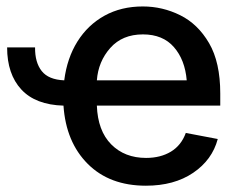

<svg xmlns="http://www.w3.org/2000/svg" viewBox="-20 -573 736 604"><path d="M2.4 -423.8H90.3Q89.8 -376.5 111.3 -349.4Q132.8 -322.3 182.1 -320.3Q190.9 -390.1 223.6 -442.4Q256.3 -494.6 308.8 -523.7Q361.3 -552.7 429.2 -552.7Q491.2 -552.7 546.9 -525.1Q602.5 -497.6 637.7 -437.3Q672.9 -377 672.9 -278.8V-240.7H284.7Q287.6 -161.6 329.8 -118.9Q372.1 -76.2 439.5 -76.2Q484.9 -76.2 517.6 -95.9Q550.3 -115.7 564.5 -154.8L665 -135.7Q647.5 -69.8 587.6 -29.3Q527.8 11.2 439 11.2Q324.7 11.2 256.1 -57.4Q187.5 -126 179.7 -240.7Q91.8 -243.2 47.1 -291.5Q2.4 -339.8 2.4 -423.8ZM429.7 -464.8Q364.7 -464.8 326.9 -422.1Q289.1 -379.4 284.7 -320.3H567.4Q562 -384.8 527.1 -424.8Q492.2 -464.8 429.7 -464.8Z"/></svg>

Font: Inter Tight Medium
Style: Regular
Weight: 500
Designer: Rasmus Andersson
Foundry: rsms
Version: Version 3.004; ttfautohint (v1.8.4.7-5d5b)